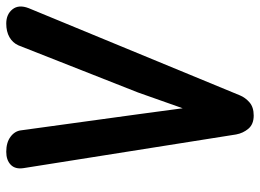

<svg xmlns="http://www.w3.org/2000/svg" viewBox="-126 -686 812 599"><g transform="rotate(-90 279.5 -386.0)"><path d="M219 0Q192 0 178 -16.5Q164 -33 160 -55L55 -718Q51 -744 65.5 -758Q80 -772 106 -772Q135 -772 153 -758.5Q171 -745 173 -725L223 -361L248 -175L226 -177L291 -361L438 -734Q446 -752 463.5 -762Q481 -772 506 -772Q535 -772 550.5 -752.5Q566 -733 554 -702L282 -43Q275 -26 260 -13Q245 0 219 0Z"/></g></svg>

Font: Edu SA Beginner
Style: Bold
Weight: 700
Version: Version 1.003